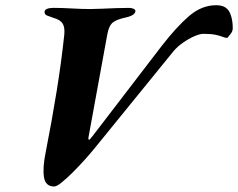

<svg xmlns="http://www.w3.org/2000/svg" viewBox="-20 -684 895 722"><path d="M183.8 17.3Q151.1 17.3 145.4 -17.5Q139.7 -52.3 151.8 -111.4Q175.9 -234.3 193.2 -342Q210.6 -449.8 221.7 -553.3Q224.5 -581.2 215.5 -595.4Q206.6 -609.6 182.2 -616.4Q166.3 -621.7 156.9 -625.6Q147.5 -629.4 147.5 -638.9Q147.5 -646.7 156.5 -650.5Q165.5 -654.4 180.8 -654.4Q210.6 -654.4 250 -652.2Q289.4 -650 318.8 -650Q338.4 -650 365.4 -651.3Q392.4 -652.6 419.5 -653.5Q446.6 -654.3 466.6 -654.3Q475.3 -654.3 483 -650.6Q490.6 -646.8 489 -640Q486.5 -631.4 475.6 -625.9Q464.7 -620.5 454 -618.5Q419.2 -611.3 404.4 -599.5Q389.5 -587.7 383.5 -554.6L313.2 -170.1Q311.9 -163.7 312.5 -161.2Q313.2 -158.7 315.6 -158.7Q317.9 -158.7 319.8 -162Q321.7 -165.3 327.4 -171.4L589.1 -512.6Q644.3 -583.6 691.3 -624Q738.4 -664.4 793.2 -664.4Q815.2 -664.4 828.4 -655.4Q841.6 -646.4 847.3 -628.7Q850.9 -619.4 853.1 -606.2Q855.3 -593.1 855.3 -578.2Q855.3 -566.9 847.6 -557Q840 -547.1 835 -541.4Q827.4 -541.4 817.5 -545.4Q807.5 -549.5 790.6 -553.1Q773.7 -556.8 744.9 -556.8Q731.7 -556.8 710.7 -547.7Q689.7 -538.6 668.4 -523.7Q647.1 -508.9 632.6 -491.6L337.5 -128.6Q320.8 -108 298.2 -82.8Q275.6 -57.7 252.9 -35.1Q230.1 -12.6 211.6 2.4Q193.1 17.3 183.8 17.3Z"/></svg>

Font: EB Garamond
Style: Italic
Weight: 400
Italic angle: -17.2°
Designer: Georg Duffner and Octavio Pardo
Foundry: Georg Duffner
Version: Version 1.001